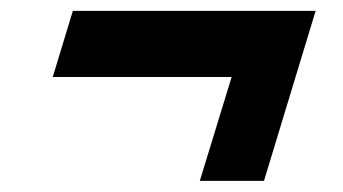

<svg xmlns="http://www.w3.org/2000/svg" viewBox="-20 -422 615 344"><path d="M110.5 -402.5H545.5L453 -98H338L395 -284H74.5Z"/></svg>

Font: Newsreader 9pt ExtraBold
Style: Italic
Weight: 800
Italic angle: -17°
Designer: Hugues Gentile
Foundry: Production Type
Version: Version 1.003